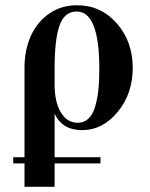

<svg xmlns="http://www.w3.org/2000/svg" viewBox="-20 -488 578 738"><path d="M275.9 -467.8Q368.2 -467.8 429.2 -397.9Q490.2 -328.1 490.2 -227.1Q490.2 -128.4 432.6 -58.1Q375 12.2 294.9 12.2Q219.7 12.2 189.9 -50.8V116.2H366.2V140.1H189.9V230H74.2V140.1H30.8V116.2H74.2V-228Q74.2 -294.4 97.9 -348.4Q121.6 -402.3 168.2 -435.1Q214.8 -467.8 275.9 -467.8ZM274.9 -443.8Q227.5 -443.8 208.7 -389.6Q189.9 -335.4 189.9 -228V-162.1Q189.9 -96.2 213.9 -56.2Q237.8 -16.1 278.8 -16.1Q302.2 -16.1 318.6 -30.8Q335 -45.4 344.2 -73.7Q353.5 -102.1 357.7 -138.4Q361.8 -174.8 361.8 -223.1Q361.8 -443.8 274.9 -443.8Z"/></svg>

Font: Flanker Steampunk
Style: Bold
Weight: 700
Designer: Alexey Kryukov, Leonardo Di Lena
Foundry: Alexey Kryukov, Leonardo Di Lena
Version: 1.210